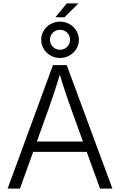

<svg xmlns="http://www.w3.org/2000/svg" viewBox="-20 -1111 707 1131"><path d="M24.9 0 292 -727.5H373L642.1 0H569.3L396.5 -476.6Q381.8 -516.6 364.5 -569.1Q347.2 -621.6 324.2 -695.8H339.8Q317.4 -620.6 299.8 -567.6Q282.2 -514.6 268.6 -476.6L97.7 0ZM149.4 -216.3V-277.3H517.1V-216.3ZM306.6 -1009.3 373 -1090.8H441.9L359.9 -1009.3ZM333.5 -769.5Q302.7 -769.5 277.6 -783.9Q252.4 -798.3 237.5 -822.8Q222.7 -847.2 222.7 -876.5Q222.7 -906.2 237.5 -930.4Q252.4 -954.6 277.6 -969Q302.7 -983.4 333.5 -983.4Q364.3 -983.4 389.4 -969Q414.6 -954.6 429.7 -930.4Q444.8 -906.2 444.8 -876.5Q444.8 -847.2 429.7 -822.8Q414.6 -798.3 389.4 -783.9Q364.3 -769.5 333.5 -769.5ZM333.5 -817.9Q358.4 -817.9 375.5 -835Q392.6 -852.1 392.6 -876.5Q392.6 -901.4 375.5 -918.5Q358.4 -935.5 333.5 -935.5Q309.1 -935.5 291.7 -918.5Q274.4 -901.4 274.4 -877Q274.4 -852.1 291.7 -835Q309.1 -817.9 333.5 -817.9Z"/></svg>

Font: Inter 17pt Light
Style: Regular
Weight: 300
Version: Version 4.001;git-66647c0bb